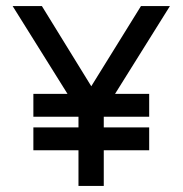

<svg xmlns="http://www.w3.org/2000/svg" viewBox="-20 -605 599 630"><path d="M469.5 -297H357.5L537.5 -585H442.5L279.5 -322L117.5 -585H21.5L201.5 -297H89.5V-222H237.5V-187H89.5V-112H237.5V5H320.5V-112H469.5V-187H320.5V-222H469.5Z"/></svg>

Font: Charger
Style: Bd
Weight: 400
Designer: Jasper
Foundry: Cannot Into Space Fonts
Version: Version 0.98